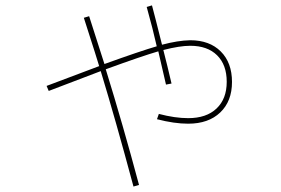

<svg xmlns="http://www.w3.org/2000/svg" viewBox="-20 -639 1040 710"><path d="M522.5 -613.3 542 -619.1Q551.8 -583 579.1 -473.6Q637.7 -489.3 683.6 -490.2Q754.9 -490.2 796.4 -448.7Q837.9 -407.2 837.9 -335.9Q837.9 -264.6 794.4 -223.1Q751 -181.6 675.8 -181.6Q624 -181.6 560.5 -198.2L567.4 -217.8Q627 -202.1 675.8 -202.1Q743.2 -202.1 780.8 -237.8Q818.4 -273.4 818.4 -336.4Q818.4 -399.4 782.7 -434.6Q747.1 -469.7 683.6 -469.7Q644.5 -469.7 584 -454.1Q598.6 -397.5 614.3 -330.1L593.8 -326.2Q588.9 -348.6 565.4 -449.2Q504.9 -431.6 371.1 -382.8Q434.6 -177.7 494.1 44.9L473.6 50.8Q407.2 -196.3 352.5 -376Q294.9 -354.5 160.2 -302.7L152.3 -321.3Q311.5 -381.8 346.7 -394.5Q342.8 -409.2 290 -573.2L309.6 -579.1Q347.7 -460.9 366.2 -402.3Q499 -450.2 559.6 -467.8Q545.9 -529.3 522.5 -613.3Z"/></svg>

Font: Mgen+ 1mn thin
Style: Regular
Weight: 100
Designer: [Source Han Sans]
Ryoko NISHIZUKA  (kana & ideographs); Paul D. Hunt (Latin, Greek & Cyrillic); Wenlong ZHANG  (bopomofo
Version: Version 1.059.20150602